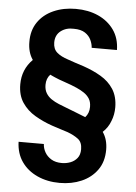

<svg xmlns="http://www.w3.org/2000/svg" viewBox="-62 -758 732 1037"><g transform="rotate(5 304.5 -240.0)"><path d="M301 232Q234 232 180 207.5Q126 183 94.5 138Q63 93 61 30H198Q199 53 211 74.5Q223 96 246 110Q269 124 303 124Q328 124 350 115.5Q372 107 386.5 89Q401 71 401 41Q401 3 378 -14.5Q355 -32 320 -45Q301 -51 279 -58Q257 -65 233 -73Q184 -90 140.5 -115.5Q97 -141 70 -181Q43 -221 43 -280Q43 -361 99 -417Q72 -456 72 -512Q71 -574 101.5 -619Q132 -664 186 -688Q240 -712 307 -712Q375 -712 428.5 -688Q482 -664 514 -619Q546 -574 547 -510H410Q409 -530 399 -552Q389 -574 366.5 -589Q344 -604 305 -604Q264 -606 235 -584Q206 -562 206 -521Q206 -486 228 -467Q250 -448 288 -436Q307 -429 328.5 -422Q350 -415 375 -407Q401 -398 424.5 -387.5Q448 -377 470 -364Q492 -351 509 -335Q526 -319 539 -299Q565 -258 565 -200Q565 -181 561.5 -162Q558 -143 551 -126Q538 -90 509 -63Q536 -24 536 32Q536 97 504 141.5Q472 186 419 209Q366 232 301 232ZM408 -134Q429 -157 429 -191Q429 -218 418 -235.5Q407 -253 388.5 -265.5Q370 -278 347 -288Q334 -294 316.5 -300.5Q299 -307 281.5 -313Q264 -319 249 -324.5Q234 -330 226 -334Q219 -337 212.5 -340Q206 -343 200 -346Q179 -324 179 -289Q179 -263 190 -244.5Q201 -226 219.5 -213.5Q238 -201 260 -192Q277 -185 302 -175.5Q327 -166 351 -156.5Q375 -147 391.5 -140.5Q408 -134 408 -134Z"/></g></svg>

Font: Rethink Sans
Style: Bold
Weight: 700
Designer: The Rethink Sans project authors (Hans Thiessen). DM Sans designed by Colophon Foundry.
Foundry: Rethink Communications LLC
Version: Version 1.001